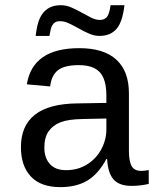

<svg xmlns="http://www.w3.org/2000/svg" viewBox="-20 -728 640 757"><path d="M537.6 -54.2Q550.3 -54.2 566.4 -57.6V-2.9Q533.2 4.9 498.5 4.9Q449.7 4.9 427.5 -20.8Q405.3 -46.4 402.3 -101.1H399.4Q367.7 -42 324.5 -16.1Q281.2 9.8 217.8 9.8Q140.6 9.8 101.6 -32.2Q62.5 -74.2 62.5 -147.5Q62.5 -317.9 284.2 -320.3L399.4 -322.3V-351.1Q399.4 -415 373.5 -443.1Q347.7 -471.2 291 -471.2Q233.4 -471.2 208 -450.7Q182.6 -430.2 177.7 -387.2L85.9 -395.5Q108.4 -538.1 292.5 -538.1Q390.1 -538.1 439.2 -492.4Q488.3 -446.8 488.3 -360.4V-132.8Q488.3 -93.8 498.5 -74Q508.8 -54.2 537.6 -54.2ZM240.2 -57.1Q287.1 -57.1 323.2 -79.6Q359.4 -102.1 379.4 -139.6Q399.4 -177.2 399.4 -217.3V-260.7L306.6 -258.8Q249 -257.8 218.8 -246.1Q188.5 -234.4 171.6 -210.2Q154.8 -186 154.8 -146Q154.8 -106 176.5 -81.5Q198.2 -57.1 240.2 -57.1ZM372.1 -586.4Q351.6 -586.4 331.1 -595.5Q310.5 -604.5 291 -615.5Q271.5 -626.5 252.7 -635.5Q233.9 -644.5 216.8 -644.5Q204.6 -644.5 197.3 -639.9Q189.9 -635.3 185.1 -626.5Q180.2 -617.7 174.8 -586.4H120.6Q126 -633.3 137.5 -657.2Q148.9 -681.2 168.9 -694.3Q189 -707.5 219.7 -707.5Q241.2 -707.5 261.7 -698.5Q282.2 -689.5 301.8 -678.5Q321.3 -667.5 339.4 -658.4Q357.4 -649.4 373.5 -649.4Q391.6 -649.4 401.4 -660.9Q411.1 -672.4 416 -707.5H470.7Q462.9 -640.1 438.7 -613.3Q414.6 -586.4 372.1 -586.4Z"/></svg>

Font: Liberation Mono
Style: Regular
Weight: 400
Monospace: yes
Designer: Steve Matteson
Foundry: Ascender Corporation
Version: Version 2.1.5